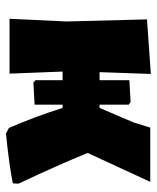

<svg xmlns="http://www.w3.org/2000/svg" viewBox="39 -553 526 644"><g transform="rotate(90 302.0 -231.0)"><path d="M596 -30 595 -11Q536 1 428 12L409 2Q372 -83 342 -178H331V-84L257 -80L249 -87V-178H220L227 0H43L52 -191L45 -461L228 -474L222 -302H249V-402L322 -406L331 -400V-302H342L391 -417L408 -472H590L493 -262Q533 -164 596 -30Z"/></g></svg>

Font: Luna Sans Black
Style: Regular
Weight: 900
Designer: Juan Pablo del Peral
Foundry: Huerta Tipografica
Version: Version 2.001; ttfautohint (v1.5)